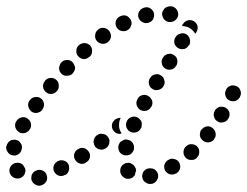

<svg xmlns="http://www.w3.org/2000/svg" viewBox="-26 -560 787 611"><path d="M121 18Q126 9 123 -1Q121 -11 112 -16Q103 -21 93 -19L92 -18Q87 -17 83 -14Q79 -11 77 -7Q74 -3 74 2Q73 7 74 12Q77 22 86 27Q95 33 105 30Q115 27 121 18ZM473 14Q479 5 477 -5Q476 -10 473 -14Q470 -18 466 -21Q461 -24 456 -24Q452 -25 447 -24H446Q436 -22 430 -13Q425 -4 427 6Q428 11 431 15Q434 19 438 21Q442 24 447 25Q452 26 457 25H458Q468 22 473 14ZM378 9Q368 7 362 -1Q361 -2 361 -2Q355 -11 357 -21Q358 -31 367 -37Q371 -40 375 -41Q380 -42 385 -42Q390 -41 394 -38Q399 -36 401 -32Q402 -32 402 -31Q404 -28 406 -24Q407 -20 407 -16Q405 -12 404 -7Q404 -6 404 -5Q403 -2 401 0Q399 2 397 4Q389 10 378 9ZM27 8Q17 7 10 -1Q10 -1 9 -2Q3 -10 4 -20Q6 -31 14 -37Q22 -43 32 -42Q43 -41 49 -33Q49 -32 49 -32Q52 -28 54 -24Q55 -19 55 -14Q55 -14 55 -13Q55 -13 54 -12Q53 -9 52 -5Q51 -3 49 -1Q48 1 45 3Q37 9 27 8ZM189 -9Q192 -13 193 -18Q195 -22 194 -27Q194 -32 192 -37Q187 -46 177 -49Q167 -52 158 -47H157Q153 -44 149 -40Q146 -37 145 -32Q143 -27 144 -22Q144 -17 147 -13Q152 -4 161 -1Q171 2 180 -3H181Q186 -5 189 -9ZM547 -24Q549 -34 544 -43Q539 -52 528 -54Q518 -57 510 -51H509Q500 -45 497 -35Q495 -25 500 -16Q503 -12 507 -9Q511 -6 516 -5Q521 -4 526 -5Q530 -6 535 -8L536 -9Q544 -14 547 -24ZM260 -59Q262 -70 256 -78Q253 -82 249 -85Q245 -88 240 -89Q235 -90 231 -89Q226 -88 222 -85H221Q217 -82 214 -78Q211 -74 210 -69Q209 -64 210 -59Q211 -54 214 -50Q219 -42 230 -39Q240 -37 248 -43L249 -44Q258 -49 260 -59ZM608 -75Q609 -86 602 -93Q599 -97 594 -99Q589 -101 585 -101Q580 -102 575 -100Q570 -98 567 -95L566 -94Q562 -91 560 -86Q558 -82 558 -77Q558 -72 559 -67Q561 -63 564 -59Q571 -51 582 -51Q592 -50 600 -57V-58Q608 -65 608 -75ZM-2 -77Q3 -68 13 -66Q23 -63 32 -69Q41 -74 43 -85Q46 -96 40 -104Q35 -113 24 -115Q20 -116 15 -115Q10 -115 6 -112Q1 -109 -1 -105Q-4 -101 -5 -96L-6 -95Q-8 -85 -2 -77ZM354 -77Q360 -68 370 -66Q375 -65 380 -66Q384 -66 389 -69Q393 -72 396 -76Q399 -80 400 -84V-85Q402 -95 397 -104Q392 -113 381 -115Q377 -117 372 -116Q367 -115 363 -112Q358 -110 355 -106Q353 -102 351 -97V-96Q349 -86 354 -77ZM319 -97Q322 -102 322 -107Q323 -112 322 -116Q320 -121 317 -125Q311 -133 300 -134Q290 -136 282 -129H281Q277 -125 275 -121Q273 -117 272 -112Q271 -107 273 -102Q274 -97 277 -93Q284 -85 294 -84Q304 -83 312 -89L313 -90Q317 -93 319 -97ZM660 -126Q661 -131 660 -136Q660 -140 657 -145Q655 -149 651 -152Q643 -159 633 -158Q622 -156 616 -148H615Q612 -144 611 -139Q610 -134 610 -129Q611 -124 613 -120Q616 -116 619 -113Q628 -106 638 -107Q648 -108 655 -116V-117Q658 -121 660 -126ZM345 -136Q340 -138 337 -142Q330 -149 330 -160Q330 -170 338 -177V-178Q342 -181 347 -183Q351 -185 356 -185Q357 -185 357 -185Q357 -185 358 -185Q357 -183 357 -182L356 -181Q353 -173 353 -164Q352 -154 356 -145Q358 -140 361 -136Q358 -135 356 -134Q355 -134 355 -134Q355 -134 354 -134Q349 -134 345 -136ZM22 -164Q22 -159 23 -154Q25 -149 28 -145Q31 -142 35 -139Q44 -134 54 -137Q64 -140 69 -149L70 -150Q72 -154 73 -159Q73 -164 72 -169Q70 -174 67 -178Q64 -181 60 -184Q51 -189 41 -186Q31 -183 26 -174L25 -173Q23 -169 22 -164ZM375 -163Q375 -158 377 -153Q379 -149 382 -145Q386 -142 390 -140Q400 -136 410 -140Q419 -144 423 -153L424 -154Q425 -159 425 -164Q426 -168 424 -173Q422 -178 418 -181Q415 -185 410 -187Q401 -191 391 -187Q381 -183 377 -173Q375 -168 375 -163ZM704 -202Q701 -212 692 -217Q688 -220 683 -220Q678 -221 673 -220Q669 -219 665 -216Q661 -213 658 -209V-208Q652 -199 655 -189Q657 -179 666 -174Q670 -171 675 -170Q680 -170 685 -171Q690 -172 694 -175Q698 -178 700 -182L701 -183Q706 -192 704 -202ZM64 -222Q66 -212 74 -205Q82 -199 93 -201Q103 -203 109 -211V-212Q115 -220 114 -230Q112 -241 104 -247Q100 -250 95 -251Q90 -252 85 -251Q80 -250 76 -248Q72 -245 69 -241L68 -240Q62 -232 64 -222ZM408 -235Q408 -230 409 -225Q411 -220 414 -216Q417 -212 421 -210Q431 -205 441 -208Q450 -211 455 -220L456 -221Q461 -230 458 -240Q454 -250 445 -255Q436 -260 426 -257Q416 -254 412 -245L411 -244Q409 -239 408 -235ZM739 -272Q736 -282 726 -286Q717 -290 707 -287Q697 -283 693 -274V-273Q688 -264 692 -254Q695 -244 705 -240Q709 -238 714 -238Q719 -237 724 -239Q728 -241 732 -244Q736 -248 738 -252V-253Q743 -262 739 -272ZM111 -284Q112 -274 120 -267Q128 -260 138 -261Q148 -262 155 -270L156 -271Q162 -279 161 -289Q161 -299 153 -306Q145 -313 134 -312Q124 -311 117 -303V-302Q110 -294 111 -284ZM448 -293Q450 -282 459 -277Q468 -271 478 -274Q488 -276 494 -285V-286Q500 -294 497 -304Q495 -315 486 -320Q477 -326 467 -323Q457 -321 452 -312L451 -311Q446 -303 448 -293ZM164 -352Q162 -348 162 -343Q162 -338 164 -333Q166 -329 170 -325Q177 -318 188 -319Q198 -319 205 -326L206 -327Q209 -331 211 -335Q213 -340 213 -345Q212 -350 210 -354Q208 -359 205 -362Q197 -370 187 -369Q176 -369 169 -361Q165 -357 164 -352ZM489 -358Q491 -347 500 -342Q509 -336 519 -339Q529 -341 534 -350L535 -351Q540 -359 538 -370Q536 -380 527 -385Q518 -391 508 -388Q498 -386 493 -377L492 -376Q487 -368 489 -358ZM217 -399Q216 -388 223 -381Q230 -373 240 -372Q251 -372 258 -379H259Q267 -386 267 -397Q268 -407 261 -415Q254 -422 244 -423Q233 -423 226 -417L225 -416Q217 -409 217 -399ZM529 -422Q532 -412 541 -407Q545 -404 550 -404Q555 -403 560 -404Q564 -405 568 -408Q572 -411 575 -416H576Q581 -425 578 -435Q576 -445 567 -451Q563 -453 558 -454Q553 -455 548 -453Q543 -452 539 -449Q535 -446 533 -442L532 -441Q527 -433 529 -422ZM277 -450Q275 -440 281 -431Q287 -423 297 -421Q307 -419 316 -425L317 -426Q325 -432 327 -442Q328 -452 322 -461Q316 -469 306 -471Q296 -473 287 -467V-466Q278 -460 277 -450ZM555 -482 556 -483Q561 -492 571 -495Q580 -498 590 -493Q599 -488 602 -479Q605 -469 600 -460V-459Q599 -457 598 -456Q597 -454 595 -453Q594 -455 592 -458Q586 -465 579 -470Q571 -475 562 -476Q558 -477 553 -477Q554 -478 554 -479Q555 -481 555 -482ZM343 -494Q340 -484 344 -475Q349 -465 359 -462Q369 -459 378 -463L379 -464Q388 -468 391 -478Q395 -488 390 -497Q385 -506 376 -510Q366 -513 356 -508Q346 -503 343 -494ZM425 -532Q420 -529 418 -525Q415 -521 414 -516Q413 -511 414 -506Q417 -496 425 -491Q434 -485 444 -487H445Q450 -489 454 -491Q458 -494 461 -498Q463 -503 464 -507Q465 -512 464 -517Q462 -527 453 -533Q444 -539 434 -536Q429 -535 425 -532ZM509 -539Q504 -538 500 -535Q496 -532 494 -528Q491 -524 490 -519Q489 -509 495 -500Q501 -492 511 -490H512Q522 -489 531 -495Q539 -501 541 -511Q542 -521 536 -530Q530 -538 520 -540H519Q514 -540 509 -539Z"/></svg>

Font: FRB American Cursive Dotted Black
Style: Bold Italic
Weight: 900
Italic angle: -25°
Version: Version 2.0;Modular Font Editor K font №1